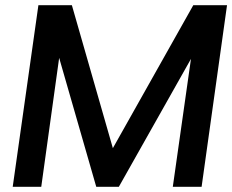

<svg xmlns="http://www.w3.org/2000/svg" viewBox="-20 -720 895 740"><path d="M29 0 128 -700H257L415 -149L725 -700H855L757 0H646L716 -493L438 0H351L208 -497L139 0Z"/></svg>

Font: Host Grotesk Medium
Style: Italic
Weight: 500
Italic angle: -8°
Designer: Doğukan Karapınar based on Poppins by Indian Type Foundry, Jonny Pinhorn
Foundry: Element Type
Version: Version 1.001; ttfautohint (v1.8.4.7-5d5b)